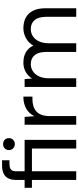

<svg xmlns="http://www.w3.org/2000/svg" viewBox="532 -1292 760 1864"><g transform="rotate(-90 912.0 -360.0)"><path d="M97 0V-430H21V-501H97V-582Q97 -630 113 -660.5Q129 -691 160.5 -705.5Q192 -720 238 -720H288V-648H251Q214 -648 197.5 -633Q181 -618 181 -580V-501H486V0H402V-430H181V0ZM445 -596Q421 -596 404 -612.5Q387 -629 387 -654Q387 -679 404 -694.5Q421 -710 445 -710Q470 -710 486.5 -694.5Q503 -679 503 -654Q503 -629 486.5 -612.5Q470 -596 445 -596Z M633 0V-501H709L716 -405Q732 -439 758.5 -463Q785 -487 822 -500Q859 -513 906 -513V-425H879Q846 -425 816.5 -416.5Q787 -408 764.5 -389Q742 -370 729.5 -337.5Q717 -305 717 -256V0Z M1000 0V-501H1076L1082 -429Q1106 -468 1146 -490.5Q1186 -513 1236 -513Q1274 -513 1306 -502.5Q1338 -492 1362 -470.5Q1386 -449 1401 -416Q1427 -462 1473 -487.5Q1519 -513 1570 -513Q1629 -513 1673 -489.5Q1717 -466 1740.5 -418Q1764 -370 1764 -297V0H1681V-288Q1681 -364 1650 -402.5Q1619 -441 1562 -441Q1522 -441 1491 -420Q1460 -399 1442 -360Q1424 -321 1424 -264V0H1340V-288Q1340 -364 1309 -402.5Q1278 -441 1221 -441Q1183 -441 1151.5 -420Q1120 -399 1102 -360Q1084 -321 1084 -264V0Z"/></g></svg>

Font: DVN - DM Sans
Style: Regular
Weight: 400
Designer: Colophon Foundry, Jonny Pinhorn
Foundry: Colophon Foundry
Version: Version 4.004;gftools[0.9.30]